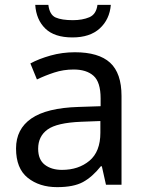

<svg xmlns="http://www.w3.org/2000/svg" viewBox="-20 -760 601 790"><path d="M288 -545Q386 -545 433 -502Q480 -459 480 -365V0H416L399 -76H395Q360 -32 321.5 -11Q283 10 215 10Q142 10 94 -28.5Q46 -67 46 -149Q46 -229 109 -272.5Q172 -316 303 -320L394 -323V-355Q394 -422 365 -448Q336 -474 283 -474Q241 -474 203 -461.5Q165 -449 132 -433L105 -499Q140 -518 188 -531.5Q236 -545 288 -545ZM314 -259Q214 -255 175.5 -227Q137 -199 137 -148Q137 -103 164.5 -82Q192 -61 235 -61Q303 -61 348 -98.5Q393 -136 393 -214V-262ZM436 -740Q431 -680 390.5 -643Q350 -606 278 -606Q204 -606 166.5 -642.5Q129 -679 125 -740H179Q184 -699 209 -688Q234 -677 280 -677Q319 -677 347.5 -689Q376 -701 381 -740Z"/></svg>

Font: Noto Sans Tai Viet
Style: Regular
Weight: 400
Designer: Monotype Design Team
Foundry: Monotype Imaging Inc.
Version: Version 2.003; ttfautohint (v1.8.4.7-5d5b)